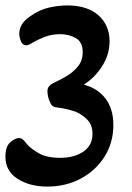

<svg xmlns="http://www.w3.org/2000/svg" viewBox="-35 -473 488 708"><path d="M139 215Q75 215 30 186.5Q-15 158 -15 105Q-15 67 3 51.5Q21 36 35 36Q43 36 49.5 41.5Q56 47 64 58Q77 74 107 91.5Q137 109 186 109Q239 109 272.5 86Q306 63 306 21Q306 -12 287.5 -31Q269 -50 246 -60Q214 -72 174 -77Q166 -78 160 -81.5Q154 -85 149 -97Q140 -117 140 -137Q140 -148 146 -155Q152 -162 162 -167Q182 -176 207.5 -190.5Q233 -205 251.5 -227Q270 -249 270 -281Q270 -318 244.5 -332.5Q219 -347 187 -347Q155 -347 129 -336.5Q103 -326 89 -318Q71 -306 62 -306Q48 -306 42 -321Q36 -336 36 -349Q36 -366 45.5 -382.5Q55 -399 78 -414Q110 -437 145.5 -445Q181 -453 213 -453Q287 -453 328 -416.5Q369 -380 369 -321Q369 -271 341 -228Q313 -185 274 -161Q326 -147 354.5 -109Q383 -71 383 -12Q383 53 350.5 104.5Q318 156 263 185.5Q208 215 139 215Z"/></svg>

Font: Akaya Telivigala
Style: Regular
Weight: 400
Designer: Vaishnavi Murthy Yerkadithaya, Juan Luis Blanco Aristondo
Version: Version 1.002; ttfautohint (v1.8.3)